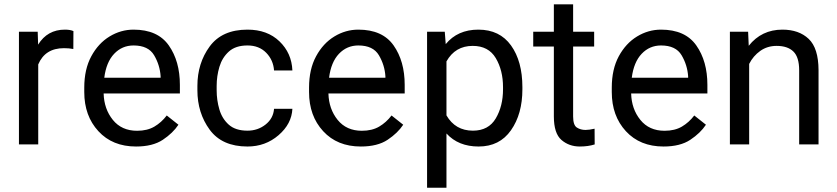

<svg xmlns="http://www.w3.org/2000/svg" viewBox="-20 -677 3925 900"><path d="M279.8 -451.2Q191.4 -451.2 159.2 -375V0H68.8V-528.3H156.7L158.7 -467.8Q202.1 -538.1 284.2 -538.1Q309.6 -538.1 324.2 -531.2L323.7 -447.3Q303.7 -451.2 279.8 -451.2Z M816.4 -92.3Q790.5 -53.2 743.2 -21.7Q695.8 9.8 617.7 9.8Q507.3 9.8 441.2 -62Q375 -133.8 375 -245.6V-266.1Q375 -352.5 408 -413.3Q440.9 -474.1 493.7 -506.1Q546.4 -538.1 606 -538.1Q719.2 -538.1 771.2 -464.1Q823.2 -390.1 823.2 -279.3V-238.8H465.8Q467.8 -166 509 -115Q550.3 -64 622.6 -64Q670.4 -64 703.6 -83.5Q736.8 -103 761.7 -135.7ZM606 -463.9Q552.2 -463.9 515.1 -424.8Q478 -385.7 468.8 -312.5H732.9V-319.3Q729.5 -372.1 702.4 -418Q675.3 -463.9 606 -463.9Z M1140.1 -64.5Q1188.5 -64.5 1224.9 -93.3Q1261.2 -122.1 1264.6 -167H1350.6Q1347.2 -96.2 1285.6 -43.2Q1224.1 9.8 1140.1 9.8Q1021 9.8 963.1 -68.8Q905.3 -147.5 905.3 -253.9V-274.4Q905.3 -380.9 963.1 -459.5Q1021 -538.1 1140.1 -538.1Q1232.9 -538.1 1290 -483.2Q1347.2 -428.2 1350.6 -346.7H1264.6Q1261.2 -395.5 1227.8 -429.7Q1194.3 -463.9 1140.1 -463.9Q1084.5 -463.9 1053 -435.5Q1021.5 -407.2 1008.5 -363.8Q995.6 -320.3 995.6 -274.4V-253.9Q995.6 -207.5 1008.3 -164.1Q1021 -120.6 1052.5 -92.5Q1084 -64.5 1140.1 -64.5Z M1870.1 -92.3Q1844.2 -53.2 1796.9 -21.7Q1749.5 9.8 1671.4 9.8Q1561 9.8 1494.9 -62Q1428.7 -133.8 1428.7 -245.6V-266.1Q1428.7 -352.5 1461.7 -413.3Q1494.6 -474.1 1547.4 -506.1Q1600.1 -538.1 1659.7 -538.1Q1772.9 -538.1 1825 -464.1Q1877 -390.1 1877 -279.3V-238.8H1519.5Q1521.5 -166 1562.7 -115Q1604 -64 1676.3 -64Q1724.1 -64 1757.3 -83.5Q1790.5 -103 1815.4 -135.7ZM1659.7 -463.9Q1606 -463.9 1568.8 -424.8Q1531.7 -385.7 1522.5 -312.5H1786.6V-319.3Q1783.2 -372.1 1756.1 -418Q1729 -463.9 1659.7 -463.9Z M2223.6 9.8Q2128.4 9.8 2072.8 -51.3V203.1H1981.9V-528.3H2064.9L2069.3 -470.2Q2125 -538.1 2222.2 -538.1Q2322.3 -538.1 2375.5 -463.9Q2428.7 -389.6 2428.7 -268.6V-258.3Q2428.7 -142.6 2375.2 -66.4Q2321.8 9.8 2223.6 9.8ZM2195.8 -461.9Q2113.8 -461.9 2072.8 -389.2V-136.2Q2114.3 -64.5 2196.8 -64.5Q2270 -64.5 2304 -122.1Q2337.9 -179.7 2337.9 -258.3V-268.6Q2337.9 -347.2 2304 -404.5Q2270 -461.9 2195.8 -461.9Z M2767.6 0Q2736.8 9.8 2697.8 9.8Q2647.5 9.8 2611.8 -21Q2576.2 -51.8 2576.2 -131.3V-459H2479.5V-528.3H2576.2V-656.7H2666.5V-528.3H2765.1V-459H2666.5V-130.9Q2666.5 -90.3 2684.1 -79.1Q2701.7 -67.9 2724.6 -67.9Q2741.7 -67.9 2767.1 -73.7Z M3289.1 -92.3Q3263.2 -53.2 3215.8 -21.7Q3168.5 9.8 3090.3 9.8Q2980 9.8 2913.8 -62Q2847.7 -133.8 2847.7 -245.6V-266.1Q2847.7 -352.5 2880.6 -413.3Q2913.6 -474.1 2966.3 -506.1Q3019 -538.1 3078.6 -538.1Q3191.9 -538.1 3243.9 -464.1Q3295.9 -390.1 3295.9 -279.3V-238.8H2938.5Q2940.4 -166 2981.7 -115Q3022.9 -64 3095.2 -64Q3143.1 -64 3176.3 -83.5Q3209.5 -103 3234.4 -135.7ZM3078.6 -463.9Q3024.9 -463.9 2987.8 -424.8Q2950.7 -385.7 2941.4 -312.5H3205.6V-319.3Q3202.1 -372.1 3175 -418Q3147.9 -463.9 3078.6 -463.9Z M3620.6 -461.9Q3577.1 -461.9 3543.9 -438.5Q3510.7 -415 3491.7 -377.4V0H3401.4V-528.3H3486.8L3489.7 -462.4Q3549.8 -538.1 3647.5 -538.1Q3725.1 -538.1 3770.8 -494.6Q3816.4 -451.2 3816.9 -348.6V0H3726.1V-347.2Q3726.1 -409.2 3699 -435.5Q3671.9 -461.9 3620.6 -461.9Z"/></svg>

Font: Roboto21382017
Style: Regular
Weight: 400
Designer: Christian Robertson
Foundry: Google
Version: Version 2.138; 2017